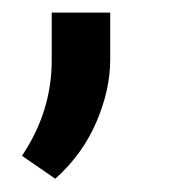

<svg xmlns="http://www.w3.org/2000/svg" viewBox="-20 -126 290 297"><path d="M65.5 150.5 14 115Q60 46.5 60 -32.5V-106.5H150.5V-34Q150.5 13 129 63Q107.5 113 65.5 150.5Z"/></svg>

Font: Roberto Sans
Style: Regular
Weight: 400
Designer: Google (font) & Cristiano Sobral (main changes)
Version: Version 1.500; ttfautohint (v1.8.4.7-5d5b-dirty)